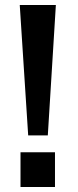

<svg xmlns="http://www.w3.org/2000/svg" viewBox="-20 -743 308 763"><path d="M92 -205 58.5 -723H202L170 -205ZM61.5 0V-138H198.5V0Z"/></svg>

Font: Public Sans Thin SemiBold
Style: Regular
Weight: 600
Version: Version 2.001